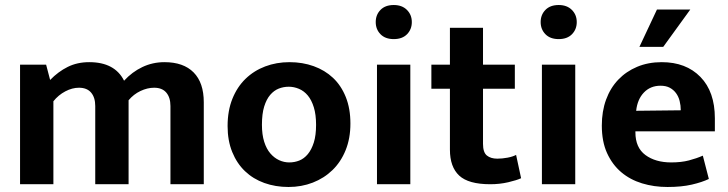

<svg xmlns="http://www.w3.org/2000/svg" viewBox="-20 -735 2906 766"><path d="M193 0H60V-477H164L180 -416Q212 -449 250 -468Q288 -487 336 -487Q438 -487 475 -413Q507 -448 548 -467.5Q589 -487 636 -487Q712 -487 752.5 -446Q793 -405 793 -327V0H660V-312Q660 -346 643.5 -365.5Q627 -385 595 -385Q568 -385 540.5 -372Q513 -359 493 -335V0H360V-312Q360 -346 343.5 -365.5Q327 -385 295 -385Q268 -385 240.5 -370.5Q213 -356 193 -331Z M1378 -242Q1378 -183 1359 -136Q1340 -89 1306.5 -56.5Q1273 -24 1228 -6.5Q1183 11 1131 11Q1079 11 1034.5 -5Q990 -21 957.5 -52Q925 -83 906.5 -128.5Q888 -174 888 -232Q888 -293 907 -340.5Q926 -388 959.5 -420.5Q993 -453 1038 -470Q1083 -487 1135 -487Q1187 -487 1231.5 -471Q1276 -455 1308.5 -424.5Q1341 -394 1359.5 -348Q1378 -302 1378 -242ZM1241 -237Q1241 -278 1232 -307Q1223 -336 1208 -354Q1193 -372 1173 -380.5Q1153 -389 1132 -389Q1111 -389 1092 -381.5Q1073 -374 1058 -356.5Q1043 -339 1034 -310Q1025 -281 1025 -237Q1025 -198 1034 -169.5Q1043 -141 1058.5 -123Q1074 -105 1093.5 -96Q1113 -87 1134 -87Q1155 -87 1174 -94.5Q1193 -102 1208 -120Q1223 -138 1232 -166.5Q1241 -195 1241 -237Z M1484 0V-477H1617V0ZM1551 -579Q1517 -579 1498 -598.5Q1479 -618 1479 -647Q1479 -676 1498 -695.5Q1517 -715 1551 -715Q1584 -715 1603.5 -695.5Q1623 -676 1623 -647Q1623 -618 1604 -598.5Q1585 -579 1551 -579Z M2034 -381H1907V-161Q1907 -127 1922.5 -114.5Q1938 -102 1964 -102Q1984 -102 2005 -106Q2026 -110 2039 -117L2059 -24Q2042 -16 2008 -8Q1974 0 1936 0Q1849 0 1812 -34.5Q1775 -69 1775 -138V-381H1701V-477H1775V-624H1907V-477H2034Z M2142 0V-477H2275V0ZM2209 -579Q2175 -579 2156 -598.5Q2137 -618 2137 -647Q2137 -676 2156 -695.5Q2175 -715 2209 -715Q2242 -715 2261.5 -695.5Q2281 -676 2281 -647Q2281 -618 2262 -598.5Q2243 -579 2209 -579Z M2832 -211H2515V-207Q2515 -146 2555 -116.5Q2595 -87 2658 -87Q2698 -87 2728.5 -95Q2759 -103 2784 -114L2808 -21Q2781 -8 2740 1.5Q2699 11 2643 11Q2589 11 2541.5 -3.5Q2494 -18 2458.5 -48Q2423 -78 2402 -124Q2381 -170 2381 -234Q2381 -291 2398 -337.5Q2415 -384 2446.5 -417Q2478 -450 2522 -468.5Q2566 -487 2620 -487Q2717 -487 2774.5 -428Q2832 -369 2832 -263ZM2696 -295Q2696 -314 2691.5 -332Q2687 -350 2677 -363.5Q2667 -377 2652 -385Q2637 -393 2615 -393Q2575 -393 2549 -366Q2523 -339 2518 -293ZM2626 -548H2531L2601 -697H2734Z"/></svg>

Font: Mukta Malar
Style: Bold
Weight: 700
Designer: Aadarsh Rajan, Girish Dalvi, Yashodeep Gholap
Foundry: Ek Type
Version: Version 2.538;PS 1.000;hotconv 16.6.51;makeotf.lib2.5.65220;